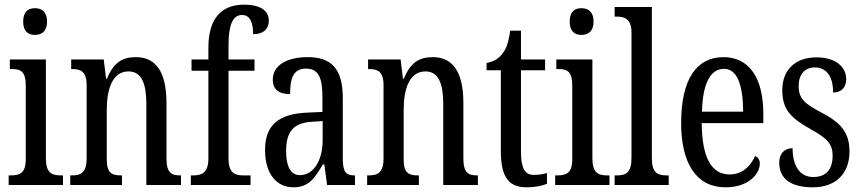

<svg xmlns="http://www.w3.org/2000/svg" viewBox="-20 -790 3679 820"><path d="M129 -641C158 -641 181 -656 181 -698C181 -740 158 -755 129 -755C100 -755 79 -740 79 -698C79 -656 100 -641 129 -641ZM17 0H249V-41H239C200 -41 176 -52 176 -115V-536H22V-495H32C69 -495 90 -484 90 -425V-110C90 -51 65 -41 27 -41H17Z M280 0H501V-41H496C461 -41 436 -48 436 -108V-321C436 -405 458 -485 529 -485C585 -485 605 -432 605 -347V0H753V-41H749C714 -41 691 -50 691 -113V-349C691 -486 644 -546 560 -546C502 -546 464 -522 437 -454H433L423 -536H284V-495H289C323 -495 350 -486 350 -427V-113C350 -50 323 -41 287 -41H280Z M795 0H1050V-41H1019C984 -41 956 -50 956 -113V-488H1067V-536H956V-596C956 -679 972 -726 1014 -726C1052 -726 1061 -685 1061 -644C1107 -644 1128 -668 1128 -701C1128 -740 1100 -770 1021 -770C922 -770 870 -706 870 -587V-536H798V-488H870V-113C870 -50 839 -41 807 -41H795Z M1233 10C1300 10 1325 -31 1359 -88H1365L1377 0H1496V-41H1493C1457 -41 1444 -57 1444 -113V-372C1444 -499 1393 -546 1294 -546C1204 -546 1145 -510 1145 -450C1145 -409 1170 -388 1219 -388C1219 -453 1231 -497 1287 -497C1346 -497 1357 -448 1357 -373V-312L1292 -309C1171 -304 1112 -256 1112 -150C1112 -41 1166 10 1233 10ZM1261 -42C1220 -42 1202 -82 1202 -144C1202 -223 1229 -265 1312 -270L1358 -273V-191C1358 -106 1320 -42 1261 -42Z M1548 0H1769V-41H1764C1729 -41 1704 -48 1704 -108V-321C1704 -405 1726 -485 1797 -485C1853 -485 1873 -432 1873 -347V0H2021V-41H2017C1982 -41 1959 -50 1959 -113V-349C1959 -486 1912 -546 1828 -546C1770 -546 1732 -522 1705 -454H1701L1691 -536H1552V-495H1557C1591 -495 1618 -486 1618 -427V-113C1618 -50 1591 -41 1555 -41H1548Z M2230 10C2269 10 2299 2 2316 -5V-51C2298 -46 2282 -43 2260 -43C2221 -43 2205 -72 2205 -144V-490H2308V-536H2205V-659H2159C2151 -603 2141 -580 2125 -560C2109 -539 2089 -527 2058 -521V-490H2119V-145C2119 -30 2155 10 2230 10Z M2463 -641C2492 -641 2515 -656 2515 -698C2515 -740 2492 -755 2463 -755C2434 -755 2413 -740 2413 -698C2413 -656 2434 -641 2463 -641ZM2351 0H2583V-41H2573C2534 -41 2510 -52 2510 -115V-536H2356V-495H2366C2403 -495 2424 -484 2424 -425V-110C2424 -51 2399 -41 2361 -41H2351Z M2605 0H2836V-41H2827C2788 -41 2764 -52 2764 -115V-760H2605V-719H2615C2646 -719 2677 -710 2677 -651V-115C2677 -52 2653 -41 2615 -41H2605Z M3078 10C3180 10 3225 -50 3225 -91C3225 -109 3216 -119 3205 -124C3186 -81 3151 -45 3096 -45C3020 -45 2978 -114 2977 -264H3240V-304C3240 -462 3176 -546 3070 -546C2955 -546 2889 -452 2889 -264C2889 -90 2956 10 3078 10ZM3154 -313H2978C2981 -430 3012 -496 3072 -496C3131 -496 3153 -422 3154 -313Z M3451 10C3550 10 3608 -49 3608 -143C3608 -227 3568 -268 3487 -310C3417 -347 3391 -368 3391 -423C3391 -470 3415 -502 3460 -502C3509 -502 3538 -465 3538 -395C3574 -395 3594 -417 3594 -452C3594 -502 3552 -545 3467 -545C3380 -545 3321 -495 3321 -405C3321 -321 3358 -285 3448 -235C3514 -198 3536 -174 3536 -125C3536 -67 3509 -34 3453 -34C3393 -34 3365 -86 3365 -157C3336 -157 3308 -140 3308 -94C3308 -24 3362 10 3451 10Z"/></svg>

Font: Noto Serif Sinhala ExtraCondensed
Style: Regular
Weight: 400
Width: 2
Designer: Jelle Bosma - Monotype Design Team
Foundry: Monotype Imaging Inc.
Version: Version 2.007